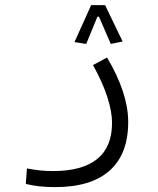

<svg xmlns="http://www.w3.org/2000/svg" viewBox="-20 -517 626 759"><path d="M197.8 222.7Q131.3 222.7 82 210L86.4 148.9Q113.8 153.8 136.2 156.5Q158.7 159.2 189.9 159.2Q304.7 159.2 363.8 111.8Q422.9 64.5 422.9 -31.2Q422.9 -76.2 404.3 -133.5Q385.7 -190.9 347.7 -259.8L403.3 -289.6Q486.8 -148.4 486.8 -34.7Q486.8 91.8 413.6 157.2Q340.3 222.7 197.8 222.7ZM395.5 -496.6 464.8 -353 418 -343.3 371.1 -451.2H365.2L320.8 -343.3L274.4 -350.6L340.3 -496.6Z"/></svg>

Font: CaskaydiaCove NFP Light
Style: Regular
Weight: 300
Designer: Aaron Bell
Foundry: Saja Typeworks
Version: Version 2111.001; VTT 6.35;Nerd Fonts 3.1.1